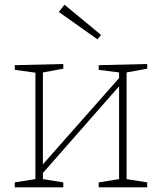

<svg xmlns="http://www.w3.org/2000/svg" viewBox="-20 -799 691 819"><path d="M43 0V-21L131 -35V-489L43 -501V-521L250 -526V-506L163 -490V-98L488 -466V-490L401 -501V-521L608 -526V-506L520 -490V-35L608 -21V0H401V-21L488 -35V-431L163 -61V-35L250 -21V0ZM255 -779 411 -650 396 -631 231 -748Z"/></svg>

Font: Bitter ExtraLight
Style: Regular
Weight: 200
Designer: Sol Matas, and Bitter project Authors
Foundry: Sol Matas
Version: Version 2.001